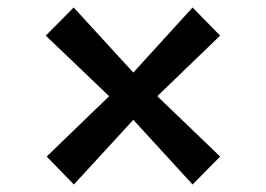

<svg xmlns="http://www.w3.org/2000/svg" viewBox="-20 -576 709 512"><path d="M271 -319.5 102 -481 176.5 -556 335.5 -382.5 493.5 -556 567 -481 399.5 -319.5 567 -158.5 493.5 -84 335.5 -256.5 177 -84 104.5 -158.5Z"/></svg>

Font: Merriweather 24pt
Style: Bold
Weight: 700
Designer: Eben Sorkin
Foundry: Eben Sorkin
Version: Version 2.100